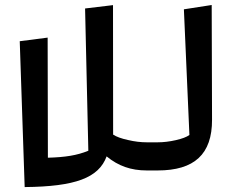

<svg xmlns="http://www.w3.org/2000/svg" viewBox="-20 -677 925 779"><path d="M438.5 -656.2 325.2 -642.6 338.4 -65.4C292 -46.4 244.6 -39.1 174.3 -37.1L173.3 -524.4L60.1 -509.8L80.1 82C285.2 80.1 380.4 44.9 412.6 -42.5C459.5 -3.9 510.7 14.6 575.7 14.6H619.6V-99.6H575.7C551.8 -99.6 526.4 -102.5 499.5 -108.9C472.7 -114.7 452.1 -122.1 439 -130.9Z M838.9 -656.7 726.1 -639.2 748.5 -129.4C737.3 -121.1 719.2 -114.3 693.4 -108.4C667.5 -102.5 643.1 -99.6 619.6 -99.6H575.7V14.6H619.6C768.6 14.6 840.8 -51.3 840.3 -191.4Z"/></svg>

Font: SG Kara
Style: Regular
Weight: 400
Designer: Damoon Khanjanzadeh
Version: Version 1.000